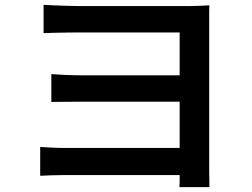

<svg xmlns="http://www.w3.org/2000/svg" viewBox="-20 -739 1040 793"><path d="M160 -719Q175 -718 201 -717Q227 -716 255 -715Q283 -714 303 -714Q327 -714 362.5 -714Q398 -714 441 -714Q484 -714 529.5 -714Q575 -714 619 -714Q663 -714 700 -714Q737 -714 762 -714Q784 -714 807 -715Q830 -716 845 -717Q844 -705 844 -683.5Q844 -662 844 -641Q844 -630 844 -588Q844 -546 844 -486Q844 -426 844 -358.5Q844 -291 844 -227Q844 -163 844 -112.5Q844 -62 844 -37Q844 -21 844.5 -1Q845 19 845 34H721Q722 24 722 10Q722 -4 722 -19.5Q722 -35 722 -47Q722 -79 722 -129.5Q722 -180 722 -239.5Q722 -299 722 -359Q722 -419 722 -471.5Q722 -524 722 -559.5Q722 -595 722 -605Q711 -605 682 -605Q653 -605 614 -605Q575 -605 530.5 -605Q486 -605 442.5 -605Q399 -605 363 -605Q327 -605 303 -605Q283 -605 254.5 -604.5Q226 -604 200 -603.5Q174 -603 160 -602ZM192 -433Q215 -431 249 -429.5Q283 -428 317 -428Q333 -428 370.5 -428Q408 -428 457.5 -428Q507 -428 559.5 -428Q612 -428 659.5 -428Q707 -428 739.5 -428Q772 -428 780 -428V-319Q772 -319 739 -319Q706 -319 659 -319Q612 -319 559.5 -319Q507 -319 458 -319Q409 -319 371.5 -319Q334 -319 318 -319Q284 -319 248 -318.5Q212 -318 192 -318ZM146 -132Q162 -131 189 -129.5Q216 -128 249 -128Q267 -128 309.5 -128Q352 -128 407.5 -128Q463 -128 522.5 -128Q582 -128 636 -128Q690 -128 729 -128Q768 -128 781 -128V-16Q764 -16 724 -16Q684 -16 630 -16Q576 -16 517.5 -16Q459 -16 404.5 -16Q350 -16 308.5 -16Q267 -16 248 -16Q221 -16 191.5 -15Q162 -14 146 -13Z"/></svg>

Font: Noto Sans HK SemiBold
Style: Regular
Weight: 600
Version: Version 2.004-H2;hotconv 1.0.118;makeotfexe 2.5.65603